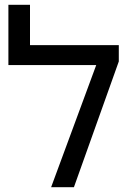

<svg xmlns="http://www.w3.org/2000/svg" viewBox="-20 -780 550 800"><path d="M105 -592H475V-524L288 0H193L381 -509H15V-760H105Z"/></svg>

Font: Noto Sans Living
Style: Regular
Weight: 400
Designer: Monotype Design Team
Foundry: Monotype Imaging Inc.
Version: Version 2.013; ttfautohint (v1.8.4.7-5d5b)